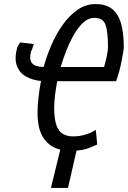

<svg xmlns="http://www.w3.org/2000/svg" viewBox="-20 -729 630 946"><path d="M231 197 277 8Q225 -4 195 -48Q165 -92 165 -172Q165 -208 169.5 -248Q174 -288 182 -330Q140 -334 108 -352Q76 -370 63 -405Q50 -440 65 -496Q70 -506 74.5 -512.5Q79 -519 79 -520L147 -512Q143 -504 140 -492.5Q137 -481 133 -476Q123 -436 137.5 -418Q152 -400 195 -399Q210 -453 233.5 -507.5Q257 -562 289.5 -607.5Q322 -653 362.5 -681Q403 -709 451 -709Q499 -709 529.5 -687Q560 -665 575 -618Q590 -571 590 -494Q590 -493 587.5 -475.5Q585 -458 580 -432.5Q575 -407 568 -379.5Q561 -352 552 -329H262Q255 -292 251 -258.5Q247 -225 247 -200Q247 -143 258 -112Q269 -81 290 -69Q311 -57 340 -57Q372 -57 400 -65.5Q428 -74 452 -89L459 -17Q444 -10 419 0Q394 10 357 13L315 197ZM279 -399H493Q499 -420 505.5 -449Q512 -478 512 -499Q512 -573 500 -607Q488 -641 444 -641Q416 -641 391.5 -619Q367 -597 346 -561Q325 -525 308 -482.5Q291 -440 279 -399Z"/></svg>

Font: Ubuntu Sans Mono
Style: Italic
Weight: 400
Italic angle: -13.5°
Monospace: yes
Designer: Dalton Maag Ltd
Foundry: Dalton Maag Ltd
Version: Version 1.006